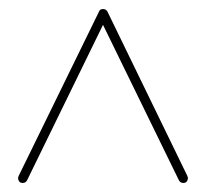

<svg xmlns="http://www.w3.org/2000/svg" viewBox="-20 -710 456 425"><path d="M30 -305Q24 -305 21.5 -310Q19 -315 21 -320L199 -684Q201 -690 208 -690Q215 -690 218 -684L395 -320Q397 -315 394.5 -310Q392 -305 386 -305Q379 -305 376 -311L208 -655L40 -311Q37 -305 30 -305Z"/></svg>

Font: Zen Loop
Style: Regular
Weight: 400
Designer: Yoshimichi Ohira
Foundry: A-1 Corp ZenFonts
Version: Version 1.000; ttfautohint (v1.8.3)